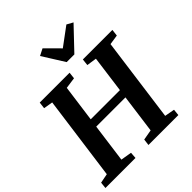

<svg xmlns="http://www.w3.org/2000/svg" viewBox="-264 -1166 1335 1335"><g transform="rotate(-45 404.0 -498.0)"><path d="M-2 0 3 -47.5 72.5 -61 157 -682.5 89 -694 95 -743H388.5L383 -694L300.5 -682.5L263.5 -410H550.5L587 -682.5L513.5 -693.5L519 -743H809.5L803.5 -693.5L730.5 -682.5L646.5 -61L720 -47.5L715 0H421L427 -47.5L503.5 -61L542 -347H254.5L216 -61L297 -47.5L293.5 0ZM426.5 -809.5 325.5 -970.5 375.5 -996Q400.5 -971 425.5 -946Q450.5 -921 475 -896Q509 -921 542.5 -946Q576 -971 610 -996L655.5 -971L502 -809.5Z"/></g></svg>

Font: Merriweather 20pt
Style: Bold Italic
Weight: 700
Italic angle: -7.8°
Version: Version 2.101